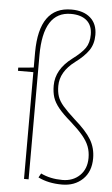

<svg xmlns="http://www.w3.org/2000/svg" viewBox="-54 -787 486 833"><g transform="rotate(5 189.0 -370.0)"><path d="M82 0V-465H15V-479L82 -485V-552Q83 -750 223 -750Q276 -750 306 -723.5Q336 -697 336 -649Q336 -610 317 -582Q298 -554 259 -525Q195 -477 195 -415Q195 -389 201.5 -369.5Q208 -350 226 -329Q244 -308 277 -278Q330 -232 351.5 -196Q373 -160 373 -115Q373 -57 338 -23.5Q303 10 248 10Q188 10 144 -12L154 -30Q195 -10 248 -10Q294 -10 323.5 -38.5Q353 -67 353 -115Q353 -142 344.5 -164.5Q336 -187 316.5 -210.5Q297 -234 262 -265Q227 -295 208 -318.5Q189 -342 182 -364Q175 -386 175 -415Q175 -485 245 -538Q284 -567 300 -590Q316 -613 316 -649Q316 -689 291.5 -710Q267 -731 223 -731Q102 -731 102 -540V0Z"/></g></svg>

Font: Georama Condensed Thin
Style: Regular
Weight: 100
Width: 3
Designer: Jean-Baptiste Levee
Foundry: Production Type
Version: Version 1.000